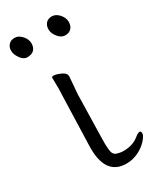

<svg xmlns="http://www.w3.org/2000/svg" viewBox="-183 -753 672 817"><g transform="rotate(-30 153.0 -345.0)"><path d="M273 -640Q273 -620 262 -608.5Q251 -597 232 -597Q213 -597 197.5 -616Q182 -635 182 -654Q182 -673 192.5 -684.5Q203 -696 222 -696Q241 -696 257 -678Q273 -660 273 -640ZM6 -629Q-1 -641 -1 -657Q-1 -673 9.5 -684.5Q20 -696 39 -696Q58 -696 74 -678Q90 -660 90 -640Q90 -620 79 -608.5Q68 -597 45.5 -597Q23 -597 6 -629ZM185 6Q79 6 85 -143L92 -364Q95 -418 93 -470Q94 -474 102.5 -474Q111 -474 125 -469Q156 -458 158 -443V-442L159 -440L152 -353L147 -135Q146 -109 148.5 -83.5Q151 -58 168 -52.5Q185 -47 201 -47Q247 -47 277 -72Q292 -84 300 -84Q306 -84 307 -73.5Q308 -63 291 -43Q274 -23 245.5 -8.5Q217 6 185 6Z"/></g></svg>

Font: ToneOZ-Pinyin-WenKai-Light
Style: Light
Weight: 300
Designer: Fontworks Inc.
Foundry: ToneOZ
Version: Version 0.240331